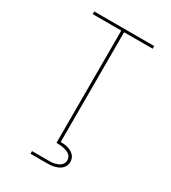

<svg xmlns="http://www.w3.org/2000/svg" viewBox="-226 -848 1052 1182"><g transform="rotate(30 300.0 -257.5)"><path d="M290 0V-716H87V-735H513V-716H310V0ZM185 220V201H300Q311 201 322 200.5Q333 200 343.5 197.5Q354 195 364.5 191Q375 187 383.5 180Q392 173 397 163Q402 153 402 142Q402 131 397 120.5Q392 110 383.5 103.5Q375 97 364.5 93Q354 89 343.5 86.5Q333 84 322 83Q311 82 300 82H290V0H310V64Q323 64 336 65.5Q349 67 361 70.5Q373 74 384.5 80Q396 86 405 95Q414 104 418.5 116.5Q423 129 423 142Q423 155 417.5 168Q412 181 402 190.5Q392 200 379.5 205.5Q367 211 354 214.5Q341 218 327.5 219Q314 220 300 220Z"/></g></svg>

Font: Iosevka SS04 Thin Extended
Style: Regular
Weight: 100
Width: 7
Monospace: yes
Designer: Belleve Invis
Foundry: Belleve Invis
Version: Version 19.0.0; ttfautohint (v1.8.4)